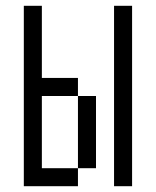

<svg xmlns="http://www.w3.org/2000/svg" viewBox="-20 -645 540 665"><path d="M62.5 -625Q62.5 -625 62.5 0H250V-62.5H125Q125 -62.5 125 -312.5H250Q250 -312.5 250 -62.5H312.5Q312.5 -62.5 312.5 -312.5H250V-375H125Q125 -375 125 -625ZM375 -625Q375 -625 375 0H437.5Q437.5 0 437.5 -625Z"/></svg>

Font: CalcUnifontExMono
Style: Regular
Weight: 500
Version: Version 15.0.06